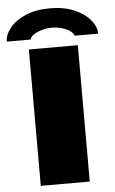

<svg xmlns="http://www.w3.org/2000/svg" viewBox="-92 -925 580 965"><g transform="rotate(-5 197.5 -442.5)"><path d="M74 0V-688H321V0ZM-33 -737Q-33 -772 -5.5 -806Q22 -840 73.5 -862.5Q125 -885 197 -885Q268 -885 320 -862.5Q372 -840 400 -806Q428 -772 428 -737H309Q307 -748 292 -759.5Q277 -771 252.5 -779Q228 -787 197 -787Q174 -787 150 -780.5Q126 -774 108.5 -763Q91 -752 87 -737Z"/></g></svg>

Font: Archivo Expanded Black
Style: Regular
Weight: 900
Width: 7
Designer: Hector Gatti
Foundry: Omnibus-Type
Version: Version 2.001